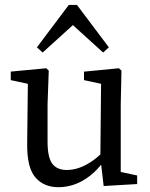

<svg xmlns="http://www.w3.org/2000/svg" viewBox="-20 -764 623 797"><path d="M408.1 -545.9 240.2 -698.2H324.9L157 -545.9L133.3 -567.6L265.6 -743.6H299.4L431.8 -567.6ZM549.3 0 410.3 8.2 396.6 -108.9 399.7 -431.2 421.3 -411.4 328.7 -431.4V-466.6L473.9 -480.7L484.2 -470.7L481.2 -330.6V-29.7L454.8 -55.9L549.3 -35.6ZM177.4 -330.6V-176.3Q177.4 -110.4 197.1 -84.4Q216.8 -58.4 256.9 -58.4Q282.6 -58.4 307.8 -67.1Q333.1 -75.8 358.3 -92.4Q383.5 -109.1 407.9 -133.8H429.9V-81.9H378L412.9 -97.7Q385.1 -58.4 353.2 -34Q321.3 -9.5 288.7 1.8Q256 13.1 222.5 13.1Q162.3 13.1 127 -27.4Q91.8 -67.9 92.8 -166.9L95.8 -431.2L117.5 -411.4L24.7 -431.4V-466.8L172.1 -480.7L182.4 -470.7Z"/></svg>

Font: Adobe Variable Font Prototype
Style: Regular
Weight: 389
Designer: Frank Grießhammer
Foundry: Adobe
Version: Version 1.004;hotconv 1.0.113;makeotfexe 2.5.65598